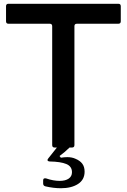

<svg xmlns="http://www.w3.org/2000/svg" viewBox="-20 -783 673 1019"><path d="M608 -763Q621 -763 621 -750V-670Q621 -657 608 -657H388Q375 -657 375 -644V-13Q375 0 362 0H349Q325 24 296 45L303 54Q322 51 337 51Q361 51 379 59Q404 69 416.5 85.5Q429 102 429 128Q429 171 394 193.5Q359 216 303 216Q264 216 221 206Q209 203 209 191V174Q209 167 213.5 164.5Q218 162 225 164Q263 177 297 177Q327 177 344.5 165Q362 153 362 131Q362 100 332 87.5Q302 75 244 74Q232 73 232 66Q232 64 236 58L282 0H270Q257 0 257 -13V-644Q257 -657 244 -657H25Q12 -657 12 -670V-750Q12 -763 25 -763Z"/></svg>

Font: Open Sauce Two Medium
Style: Regular
Weight: 500
Designer: Alfredo Marco Pradil
Foundry: Creative Sauce Fz LLC
Version: Version 1.477